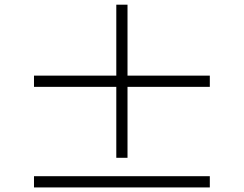

<svg xmlns="http://www.w3.org/2000/svg" viewBox="-20 -808 1040 819"><path d="M523.9 -134.9H476.1V-437.5H125V-485.4H476.1V-788H523.9V-485.4H875V-437.5H523.9ZM125 -56.4H875V-8.5H125Z"/></svg>

Font: Noto Serif HK
Style: Regular
Weight: 200
Designer: Ryoko NISHIZUKA 西塚涼子 (kana & ideographs); Frank Grießhammer (Latin, Greek & Cyrillic); Wenlong ZHANG 张文龙 (bopomofo); San
Foundry: Adobe
Version: Version 2.001;hotconv 1.1.0;makeotfexe 2.6.0